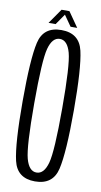

<svg xmlns="http://www.w3.org/2000/svg" viewBox="-88 -809 448 854"><g transform="rotate(10 136.0 -382.0)"><path d="M134 4Q215 4 232.5 -71Q250 -146 250 -337.5Q250 -528 232.5 -603.8Q215 -679.5 134 -679.5Q53 -679.5 35.8 -604.2Q18.5 -529 18.5 -337.5Q18.5 -146 36 -71Q53.5 4 134 4ZM134 -36Q100 -36 85.5 -89.5Q71 -143 71 -337.5Q71 -532.5 85.5 -586Q100 -639.5 134 -639.5Q168 -639.5 182.8 -586Q197.5 -532.5 197.5 -337.5Q197.5 -143 182.8 -89.5Q168 -36 134 -36ZM71.5 -701H103.5L137 -749.5L171 -701H201L154 -768.5H118.5Z"/></g></svg>

Font: Anybody ExtraCondensed Light
Style: Regular
Weight: 300
Width: 2
Version: Version 1.113;gftools[0.9.25]